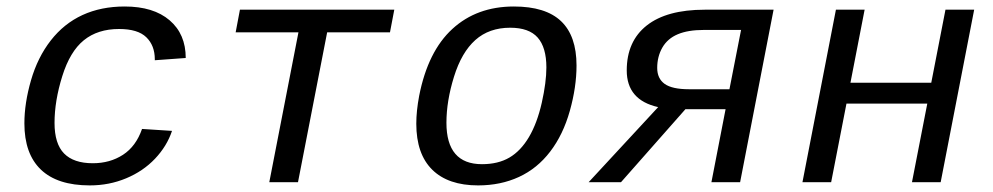

<svg xmlns="http://www.w3.org/2000/svg" viewBox="-20 -558 3040 588"><path d="M361.8 -538.1Q450.2 -538.1 499.5 -495.8Q548.8 -453.6 548.8 -380.4L454.1 -373.5V-376.5Q454.1 -418.5 428.2 -443.8Q402.3 -469.2 344.7 -469.2Q279.3 -469.2 236.8 -434.8Q194.3 -400.4 170.7 -324.7Q147 -249 147 -181.6Q147 -117.7 176.3 -87.9Q205.6 -58.1 264.2 -58.1Q316.9 -58.1 356.7 -84Q396.5 -109.9 415 -163.1L506.8 -157.2Q491.2 -110.4 454.8 -72Q418.5 -33.7 366.5 -12Q314.5 9.8 254.9 9.8Q155.8 9.8 105.2 -38.6Q54.7 -86.9 54.7 -180.2Q54.7 -242.2 75 -312.3Q95.2 -382.3 135.5 -434.1Q175.8 -485.8 232.7 -512Q289.6 -538.1 361.8 -538.1Z M714.8 -528.3H1187.5L1174.3 -459H981.9L892.6 0H804.7L894 -459H701.7Z M1444.3 9.8Q1352.5 9.8 1303.7 -38.3Q1254.9 -86.4 1254.9 -179.2Q1254.9 -217.8 1263.7 -264.6Q1290.5 -400.9 1365.5 -469.5Q1440.4 -538.1 1553.7 -538.1Q1650.9 -538.1 1698.2 -493.2Q1745.6 -448.2 1745.6 -357.4Q1745.6 -291.5 1725.1 -218.5Q1704.6 -145.5 1665 -93.8Q1625.5 -42 1569.3 -16.1Q1513.2 9.8 1444.3 9.8ZM1653.3 -351.6Q1653.3 -412.6 1626.7 -442.9Q1600.1 -473.1 1542.5 -473.1Q1478 -473.1 1435.8 -435.5Q1393.6 -397.9 1370.4 -323.2Q1347.2 -248.5 1347.2 -182.1Q1347.2 -55.2 1456.1 -55.2Q1505.4 -55.2 1540 -75.4Q1574.7 -95.7 1599.9 -138.2Q1625 -180.7 1639.2 -243.4Q1653.3 -306.2 1653.3 -351.6Z M2079.1 -223.6 1881.8 0H1782.7L1995.6 -230Q1899.4 -251.5 1899.4 -342.3Q1899.4 -431.6 1960.7 -480Q2022 -528.3 2138.2 -528.3H2349.1L2246.6 0H2158.7L2202.1 -223.6ZM2249.5 -466.3H2135.3Q2086.9 -466.3 2055.7 -453.1Q2024.4 -439.9 2008.5 -412.4Q1992.7 -384.8 1992.7 -350.1Q1992.7 -317.4 2015.6 -301Q2038.6 -284.7 2090.3 -284.7H2213.9Z M2627.9 -528.3 2584.5 -304.7H2832L2875.5 -528.3H2963.4L2860.8 0H2772.9L2819.8 -240.7H2572.3L2525.4 0H2437.5L2540 -528.3Z"/></svg>

Font: Liberation Mono
Style: Italic
Weight: 400
Italic angle: -12°
Monospace: yes
Designer: Steve Matteson
Foundry: Ascender Corporation
Version: Version 2.1.5